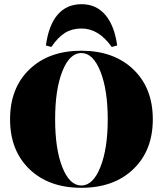

<svg xmlns="http://www.w3.org/2000/svg" viewBox="-20 -884 777 916"><path d="M369 -864Q439 -864 482.5 -813Q526 -762 539 -667L513 -660Q451 -748 369 -748Q324 -748 290.5 -727.5Q257 -707 225 -660L199 -667Q212 -764 255 -814Q298 -864 369 -864ZM616 -77Q523 12 368 12Q213 12 120.5 -77Q28 -166 28 -315Q28 -464 120.5 -553Q213 -642 368 -642Q523 -642 616 -553Q709 -464 709 -315Q709 -166 616 -77ZM277.5 -86Q312 1 368 1Q424 1 459 -87Q494 -175 494 -315Q494 -455 459 -543Q424 -631 368 -631Q312 -631 277.5 -544Q243 -457 243 -315Q243 -173 277.5 -86Z"/></svg>

Font: Arapey Black-Display
Style: Regular
Weight: 900
Designer: Eduardo Rodriguez Tunni
Foundry: Eduardo Rodriguez Tunni
Version: Version 4.000